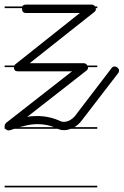

<svg xmlns="http://www.w3.org/2000/svg" viewBox="-20 -570 534 829"><path d="M400 -14H286Q271 -8 256 -8Q247 -8 240 -10Q235 -11 228 -14H42Q33 -11 24 -8Q20 -7 16 -7Q10 -7 5 -12L3 -14H0V-21Q0 -23 0 -26Q0 -33 7 -40L291 -262H57Q40 -262 40 -279V-280H0V-287H42Q43 -290 47 -293L325 -514H92Q75 -514 75 -533V-535H0V-542H76Q80 -550 92 -550H377Q384 -550 389 -544Q390 -543 390 -542H400V-535H393Q394 -533 394 -531Q394 -523 387 -518L108 -297H341Q351 -297 355 -290Q356 -288 357 -287H400V-280H360V-278Q360 -270 353 -265L97 -65Q103 -67 115 -68Q127 -69 140 -69Q193 -69 241 -47Q246 -44 255 -44Q269 -44 281 -50.5Q293 -57 302 -67L461 -275Q467 -283 474 -283Q482 -283 488 -277.5Q494 -272 494 -266Q494 -258 490 -254L330 -46Q318 -31 301 -21H400ZM400 239H0V232H400ZM142 -34Q113 -34 84 -26Q74 -24 63 -21H213Q180 -34 142 -34Z"/></svg>

Font: Gruenewald VA 1. Klasse
Style: Regular
Weight: 400
Designer: Peter Wiegel
Foundry: Peter Wiegel, nach dem Schriftentwurf von Dr. H. Gr¸newald
Version: Version 0.007